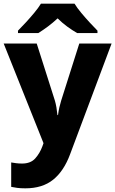

<svg xmlns="http://www.w3.org/2000/svg" viewBox="-20 -786 628 1046"><path d="M0 -549H180L279 -238Q284 -221 287.5 -200.5Q291 -180 293 -159H296Q299 -182 303.5 -201.5Q308 -221 313 -237L412 -549H588L362 54Q328 146 269.5 193Q211 240 118 240Q92 240 73.5 237.5Q55 235 41 232V99Q52 101 67.5 103Q83 105 100 105Q147 105 172 77Q197 49 211 11L217 -6ZM386 -766Q400 -743 423 -715.5Q446 -688 469.5 -662.5Q493 -637 511 -619V-606H400Q374 -621 346.5 -641Q319 -661 294 -686Q267 -661 241.5 -642Q216 -623 189 -606H78V-619Q97 -638 120.5 -663.5Q144 -689 166.5 -716Q189 -743 203 -766Z"/></svg>

Font: Noto Sans Gurmukhi UI ExtraBold
Style: Regular
Weight: 800
Designer: Jelle Bosma - Monotype Design Team
Foundry: Monotype Imaging Inc.
Version: Version 2.004; ttfautohint (v1.8.4.7-5d5b)